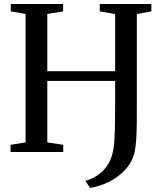

<svg xmlns="http://www.w3.org/2000/svg" viewBox="-20 -763 814 964"><path d="M432 180.5 409 145Q437.5 137 462.8 121.5Q488 106 507.5 82.8Q527 59.5 538.5 28.5Q544.5 11 548.5 -9.2Q552.5 -29.5 554.2 -57.5Q556 -85.5 557 -125.8Q558 -166 558 -223.5V-356.5H217.5V-48L297.5 -36V0H33V-36L108.5 -48V-693L34 -706V-743H297V-706L217.5 -693V-405.5H558V-692.5L481 -706V-743H740V-706L667 -692.5V-255.5Q667 -194 666.8 -147Q666.5 -100 664 -63.8Q661.5 -27.5 655.5 3Q643 52 609.2 88.8Q575.5 125.5 529 149Q482.5 172.5 432 180.5Z"/></svg>

Font: Merriweather 72pt
Style: Regular
Weight: 400
Version: Version 2.100